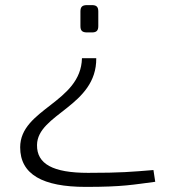

<svg xmlns="http://www.w3.org/2000/svg" viewBox="-20 -516 679 752"><path d="M321 -496C302 -496 295 -489 295 -471V-414C295 -396 302 -389 321 -389H340C358 -389 365 -396 365 -414V-471C365 -489 358 -496 340 -496ZM301 -288C297 -114 59 -90 59 61C59 167 147 216 316 216C463 216 502 207 588 196L581 150C494 157 455 161 325 161C187 161 124 126 125 52C126 -70 359 -100 357 -288Z"/></svg>

Font: Exo 2 Light Expanded
Style: Regular
Weight: 300
Width: 7
Designer: Natanael Gama
Version: Version 1.001;PS 001.001;hotconv 1.0.70;makeotf.lib2.5.58329